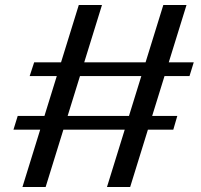

<svg xmlns="http://www.w3.org/2000/svg" viewBox="-20 -735 808 770"><path d="M389 -715 163 15H70L296 -715ZM728 -715 502 15H409L635 -715ZM757 -485 740 -430H99L117 -485ZM691 -270 675 -215H34L51 -270Z"/></svg>

Font: Pathway Extreme 28pt Medium
Style: Italic
Weight: 500
Italic angle: -8°
Designer: Eduardo Rodriguez Tunni
Foundry: Eduardo Rodriguez Tunni
Version: Version 1.001;gftools[0.9.26]